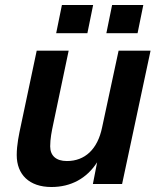

<svg xmlns="http://www.w3.org/2000/svg" viewBox="-20 -737 637 769"><path d="M205 -604H330L353 -717H228ZM406 -604H531L554 -717H429ZM186 12C264 12 327 -22 369 -87L352 0H469L583 -534H455L389 -227C371 -139 320 -92 248 -92C204 -92 181 -114 181 -151C181 -181 187 -211 193 -239L255 -534H127L64 -236C56 -199 47 -157 47 -116C47 -38 97 12 186 12Z"/></svg>

Font: Geist SemiBold
Style: Italic
Weight: 600
Italic angle: -12°
Designer: Basement.studio, Andrés Briganti, Mateo Zaragoza
Foundry: Basement.studio, Vercel, Andrés Briganti, Guido Ferreyra, Mateo Zaragoza
Version: Version 1.500